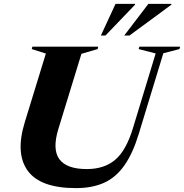

<svg xmlns="http://www.w3.org/2000/svg" viewBox="-20 -955 947 988"><path d="M280.5 -292Q248 -186 285.8 -135.5Q323.5 -85 426.5 -85Q516.5 -85 572.8 -132.8Q629 -180.5 664 -295L781 -680L693.5 -702.5L697 -715H907L903.5 -702.5L820.5 -681L694.5 -267.5Q663.5 -165.5 620 -103.8Q576.5 -42 515.5 -14.5Q454.5 13 371 13Q188 13 123 -76Q58 -165 107.5 -326L216 -679.5L143.5 -702.5L146.5 -715H485.5L482.5 -702.5L399 -678ZM619 -772 743.5 -935H862L861.5 -930.5L646 -772ZM499 -772 574.5 -935H675L674.5 -930.5L522.5 -772Z"/></svg>

Font: Newsreader Display
Style: Bold Italic
Weight: 700
Italic angle: -17°
Designer: Hugues Gentile
Foundry: Production Type
Version: Version 1.001